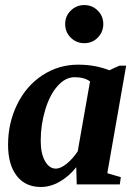

<svg xmlns="http://www.w3.org/2000/svg" viewBox="-20 -725 540 755"><path d="M401.9 -43.9 455.1 -28.3 451.2 0H281.7L279.8 -67.4Q251 -31.2 214.6 -10.5Q178.2 10.3 140.6 10.3Q79.6 10.3 45.7 -33.7Q11.7 -77.6 11.7 -155.8Q11.7 -241.2 47.4 -314.2Q83 -387.2 146.7 -429Q210.4 -470.7 287.1 -470.7Q354.5 -470.7 409.7 -448.7L449.7 -466.8H476.1ZM140.1 -171.4Q140.1 -121.1 157 -91.6Q173.8 -62 199.2 -62Q218.8 -62 242.7 -81.5Q266.6 -101.1 285.6 -129.9L334 -404.8Q312 -421.4 273.4 -421.4Q237.3 -421.4 206.5 -387Q175.8 -352.5 158 -293.7Q140.1 -234.9 140.1 -171.4ZM236.3 -630.4Q236.3 -662.1 258.5 -683.6Q280.8 -705.1 311.5 -705.1Q342.8 -705.1 364.5 -683.3Q386.2 -661.6 386.2 -630.4Q386.2 -599.6 364.7 -577.4Q343.3 -555.2 311.5 -555.2Q280.3 -555.2 258.3 -576.9Q236.3 -598.6 236.3 -630.4Z"/></svg>

Font: Liberation Serif
Style: Bold Italic
Weight: 700
Italic angle: -16.333°
Designer: Steve Matteson
Foundry: Ascender Corporation
Version: Version 2.1.5